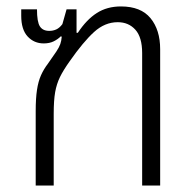

<svg xmlns="http://www.w3.org/2000/svg" viewBox="-20 -577 596 597"><path d="M91 0V-232Q91 -271 95 -297.5Q99 -324 107.5 -343Q116 -362 129 -379Q146 -403 155 -416.5Q164 -430 167.5 -440Q171 -450 172 -463L169 -464Q160 -455 147 -448.5Q134 -442 116 -442Q86 -442 66 -463.5Q46 -485 46 -528V-548H95Q95 -509 104 -495Q113 -481 133 -481Q145 -481 155 -485.5Q165 -490 174 -502L187 -548H218V-475H222Q249 -516 281 -536.5Q313 -557 356 -557Q418 -557 448 -520.5Q478 -484 478 -424V0H422V-412Q422 -461 401 -484.5Q380 -508 346 -508Q306 -508 272.5 -477.5Q239 -447 197 -387Q177 -359 166.5 -337.5Q156 -316 151.5 -290.5Q147 -265 147 -223V0Z"/></svg>

Font: Noto Sans Thai SemiCondensed Light
Style: Regular
Weight: 300
Width: 4
Designer: Monotype Design Team
Foundry: Monotype Imaging Inc.
Version: Version 2.001